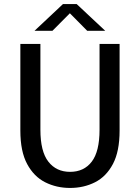

<svg xmlns="http://www.w3.org/2000/svg" viewBox="-20 -917 690 948"><path d="M326 11Q259 11 203.2 -17Q147.5 -45 114 -107.2Q80.5 -169.5 80.5 -272V-700H179.5V-276.5Q179.5 -169 218.8 -118.8Q258 -68.5 326 -68.5Q394.5 -68.5 433 -118.8Q471.5 -169 471.5 -276.5V-700H570.5V-272Q570.5 -169.5 537.5 -107.2Q504.5 -45 449 -17Q393.5 11 326 11ZM150.5 -765 291 -897H358.5L499.5 -765H410.5L325 -851.5L239 -765Z"/></svg>

Font: Trispace
Style: Regular
Weight: 400
Designer: Tyler Finck
Foundry: Etcetera Type Company
Version: Version 1.210; ttfautohint (v1.8.3)